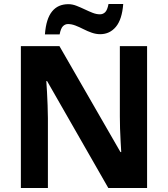

<svg xmlns="http://www.w3.org/2000/svg" viewBox="-20 -946 845 966"><path d="M720 0H525L217 -538H213Q215 -515 216.5 -483Q218 -451 219.5 -417Q221 -383 221 -352V0H85V-714H279L586 -181H590Q589 -201 587 -232.5Q585 -264 584 -298.5Q583 -333 583 -360V-714H720ZM206 -773Q209 -813 218 -841.5Q227 -870 242 -888.5Q257 -907 277.5 -916Q298 -925 324 -925Q344 -925 364.5 -917Q385 -909 406 -899Q427 -889 446 -881.5Q465 -874 483 -874Q498 -874 509 -884.5Q520 -895 526 -926H600Q594 -848 563 -811Q532 -774 484 -774Q463 -774 441.5 -781.5Q420 -789 399.5 -799.5Q379 -810 359.5 -817.5Q340 -825 322 -825Q308 -825 297 -814.5Q286 -804 280 -773Z"/></svg>

Font: Noto Sans Lao
Style: Bold
Weight: 700
Designer: Monotype Design Team
Foundry: Monotype Imaging Inc.
Version: Version 2.003